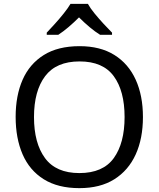

<svg xmlns="http://www.w3.org/2000/svg" viewBox="-20 -964 821 994"><path d="M720 -358Q720 -247 682.5 -164.5Q645 -82 572 -36Q499 10 391 10Q280 10 206.5 -36Q133 -82 97 -165Q61 -248 61 -359Q61 -469 97 -551Q133 -633 206.5 -679Q280 -725 392 -725Q499 -725 572 -679.5Q645 -634 682.5 -551.5Q720 -469 720 -358ZM156 -358Q156 -223 213 -145.5Q270 -68 391 -68Q513 -68 569 -145.5Q625 -223 625 -358Q625 -493 569 -569.5Q513 -646 392 -646Q271 -646 213.5 -569.5Q156 -493 156 -358ZM435 -944Q447 -922 469.5 -894.5Q492 -867 516.5 -840.5Q541 -814 560 -795V-784H498Q472 -800 444 -823.5Q416 -847 389 -874Q362 -847 335 -824Q308 -801 282 -784H222V-795Q241 -815 264.5 -841Q288 -867 310 -894.5Q332 -922 345 -944Z"/></svg>

Font: Noto Sans Cypro Minoan
Style: Regular
Weight: 400
Designer: David Williams
Foundry: David Williams
Version: Version 1.503; ttfautohint (v1.8.4.7-5d5b)